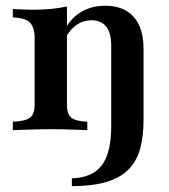

<svg xmlns="http://www.w3.org/2000/svg" viewBox="-20 -448 582 661"><path d="M227.4 192.7V166.1Q297.6 163.7 330.2 121.4Q362.9 79 362.9 -14.5V-291.1Q362.9 -334.7 345.6 -356.5Q328.2 -378.2 294.4 -378.2Q267.7 -378.2 245.6 -363.7Q223.4 -349.2 206.5 -320.2L207.3 -353.2Q227.4 -388.7 262.1 -408.5Q296.8 -428.2 341.9 -428.2Q406.5 -428.2 440.3 -389.9Q474.2 -351.6 474.2 -279.8V-36.3Q474.2 16.9 463.7 59.3Q453.2 101.6 426.2 131.5Q399.2 161.3 350.8 177Q302.4 192.7 227.4 192.7ZM24.2 0V-29Q66.9 -30.6 83.1 -42.7Q99.2 -54.8 99.2 -87.1V-316.9Q99.2 -354.8 82.3 -371Q65.3 -387.1 24.2 -387.9V-416.9Q41.1 -416.1 57.7 -415.3Q74.2 -414.5 91.9 -414.5Q125.8 -414.5 155.6 -417.3Q185.5 -420.2 210.5 -425.8V-87.1Q210.5 -54.8 225.8 -42.7Q241.1 -30.6 280.6 -29V0Q259.7 -0.8 225.8 -2Q191.9 -3.2 155.6 -3.2Q121 -3.2 83.9 -2Q46.8 -0.8 24.2 0Z"/></svg>

Font: Playfair
Style: Bold
Weight: 700
Designer: Claus Eggers Sørensen
Foundry: Claus Eggers Sørensen
Version: Version 2.001;gftools[0.9.30]